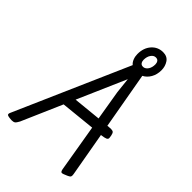

<svg xmlns="http://www.w3.org/2000/svg" viewBox="-257 -874 975 975"><g transform="rotate(45 230.5 -386.0)"><path d="M431 -16Q431 -9 427.5 -5.5Q424 -2 413 3Q391 13 384 13Q376 13 373 -4L330 -259L144 -240L49 -22Q40 -5 33.5 -0.5Q27 4 14 4Q-5 3 -12.5 0.5Q-20 -2 -20 -8Q-20 -13 -15 -23L251 -629Q240 -638 234 -653.5Q228 -669 228 -686Q228 -730 252.5 -757.5Q277 -785 314 -785Q344 -785 358.5 -763.5Q373 -742 373 -714Q373 -683 359.5 -659.5Q346 -636 324 -625L378 -320L383 -321Q391 -322 403 -322Q414 -322 419 -317.5Q424 -313 427 -298Q429 -286 429 -283Q429 -275 420.5 -271Q412 -267 388 -264L428 -38Q431 -23 431 -16ZM271 -687Q271 -676 276.5 -668Q282 -660 293 -660H297Q311 -662 320.5 -676.5Q330 -691 330 -713Q330 -724 324.5 -732Q319 -740 307 -740Q292 -740 281.5 -725Q271 -710 271 -687ZM293 -477 284 -561 170 -300 320 -315Z"/></g></svg>

Font: Farsan
Style: Regular
Weight: 400
Version: Version 1.001g;PS 1.001;hotconv 1.0.86;makeotf.lib2.5.63406 